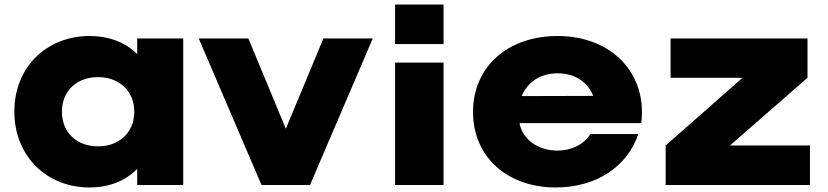

<svg xmlns="http://www.w3.org/2000/svg" viewBox="-20 -820 3670 851"><path d="M254.5 -324.8C254.5 -416.8 319.8 -478.2 414.9 -478.2C507.9 -478.2 575.2 -416.8 575.2 -324.8C575.2 -232.7 507.9 -171.3 414.9 -171.3C319.8 -171.3 254.5 -232.7 254.5 -324.8ZM376.2 10.9C464.4 10.9 536.6 -18.8 588.1 -71.3V0H792.1V-649.5H588.1V-580.2C536.6 -631.7 464.4 -660.4 376.2 -660.4C189.1 -660.4 43.6 -524.8 43.6 -325.7C43.6 -125.7 189.1 10.9 376.2 10.9Z M1139.1 0H1354L1632.2 -649.5H1413.4L1247 -249.5L1080.7 -649.5H860.9Z M1731.1 -624.8H1946V-800H1731.1ZM1731.1 0H1946V-542.6H1731.1Z M2292.4 -394.1C2318.1 -456.4 2374.6 -495 2451.8 -495C2528 -495 2585.5 -456.4 2609.2 -395ZM2442.9 10.9C2622.1 10.9 2759.7 -80.2 2809.2 -225.7H2596.4C2568.6 -179.2 2512.2 -152.5 2449.8 -152.5C2368.6 -152.5 2296.4 -199 2282.5 -274.3H2822.1C2849.8 -492.1 2693.4 -660.4 2451.8 -660.4C2231 -660.4 2076.6 -524.8 2076.6 -323.8C2076.6 -124.8 2228 10.9 2442.9 10.9Z M2930.4 0H3570V-175.2H3215.5L3559.1 -475.2V-649.5H2952.2V-475.2H3271L2930.4 -175.2Z"/></svg>

Font: Calandify
Style: Semi Bold
Weight: 700
Designer: Brittany Allen
Foundry: Brittany Allen
Version: Version 1.0; ttfautohint (v1.8.4.7-5d5b)